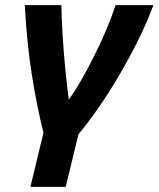

<svg xmlns="http://www.w3.org/2000/svg" viewBox="-20 -546 620 751"><path d="M99 185 150 -27Q125 -126 105 -250.5Q85 -375 77 -526H220Q221 -472 225 -406.5Q229 -341 235.5 -275.5Q242 -210 249 -156Q273 -189 299.5 -235.5Q326 -282 351.5 -333.5Q377 -385 398 -435Q419 -485 432 -526H580Q554 -456 518.5 -385Q483 -314 443.5 -247Q404 -180 363.5 -122Q323 -64 287 -21L237 185Z"/></svg>

Font: Ubuntu Sans Mono
Style: Italic
Weight: 400
Italic angle: -13.5°
Monospace: yes
Designer: Dalton Maag Ltd
Foundry: Dalton Maag Ltd
Version: Version 1.006